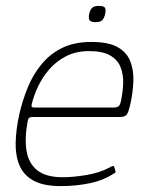

<svg xmlns="http://www.w3.org/2000/svg" viewBox="-20 -625 493 650"><path d="M45 -237Q56 -285 74 -329Q92 -373 121 -408Q150 -443 191 -463Q232 -483 289 -483Q348 -483 379 -465Q410 -447 421.5 -416.5Q433 -386 431.5 -349.5Q430 -313 422 -276Q415 -242 407.5 -235.5Q400 -229 389 -229H88Q87 -229 81.5 -227.5Q76 -226 74 -216Q63 -160 69.5 -116.5Q76 -73 105.5 -49Q135 -25 192 -25Q228 -25 273 -32.5Q318 -40 353 -59Q355 -61 360.5 -62.5Q366 -64 367 -59L371 -45Q372 -43 371 -41.5Q370 -40 366 -38Q330 -14 283 -4.5Q236 5 186 5Q127 5 93.5 -13.5Q60 -32 46 -65Q32 -98 33 -142Q34 -186 45 -237ZM389 -281Q396 -313 397 -343Q398 -373 388 -398Q378 -423 352.5 -437.5Q327 -452 282 -452Q238 -452 204.5 -435Q171 -418 147.5 -391Q124 -364 109.5 -333.5Q95 -303 88 -275Q86 -268 87 -264.5Q88 -261 97 -261Q164 -261 230.5 -261Q297 -261 364 -261Q375 -261 380.5 -264.5Q386 -268 389 -281ZM336 -578Q333 -564 326.5 -557Q320 -550 303 -550Q287 -550 283 -557Q279 -564 282 -578Q285 -592 292 -598.5Q299 -605 315 -605Q332 -605 335.5 -598.5Q339 -592 336 -578Z"/></svg>

Font: Glory Thin Thin
Style: Italic
Weight: 250
Italic angle: -12°
Version: Version 1.011